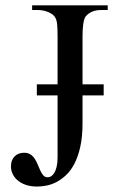

<svg xmlns="http://www.w3.org/2000/svg" viewBox="-20 -682 430 718"><path d="M358.9 -644.5Q338.4 -644.5 324.5 -638.4Q310.5 -632.3 300.3 -620.6Q288.6 -603.5 288.6 -545.4V-366.7H367.7V-325.2H288.6V-221.2Q288.6 -170.4 280.3 -133.3Q272 -96.2 258.3 -69.8Q244.6 -43.5 226.8 -26.9Q209 -10.3 190.2 -0.7Q171.4 8.8 152.8 12.2Q134.3 15.6 119.1 15.6Q94.7 15.6 76.4 9.3Q58.1 2.9 45.7 -7.8Q33.2 -18.6 27.1 -32Q21 -45.4 21 -59.6Q21 -72.8 25.1 -82.5Q29.3 -92.3 36.1 -98.6Q43 -105 51.8 -107.9Q60.5 -110.8 70.3 -110.8Q85 -110.8 94.7 -104Q104.5 -97.2 110.8 -86.9Q117.2 -76.7 121.8 -64.9Q126.5 -53.2 131.3 -43Q136.2 -32.7 142.3 -25.9Q148.4 -19 158.7 -19Q165 -19 171.4 -22.9Q177.7 -26.9 183.1 -35.6Q188.5 -44.4 191.9 -58.8Q195.3 -73.2 195.3 -93.8V-325.2H117.7V-366.7H195.3V-545.4Q195.3 -574.7 193.6 -591.6Q191.9 -608.4 185.5 -618.2Q182.6 -623 176.3 -627.9Q169.9 -632.8 161.4 -636.5Q152.8 -640.1 142.8 -642.3Q132.8 -644.5 123 -644.5H100.1V-662.1H382.8V-644.5Z"/></svg>

Font: Doulos SIL
Style: Regular
Weight: 400
Designer: Walt Agee, Victor Gaultney, Peter Martin, Debbi Hosken
Foundry: SIL International
Version: Version 4.110; 2011; Maintenance release